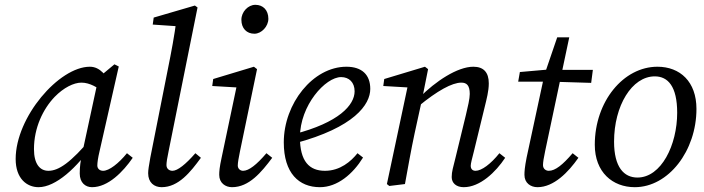

<svg xmlns="http://www.w3.org/2000/svg" viewBox="-20 -764 2922 797"><path d="M140 13C211 13 300 -67 370 -171L361 -193C273 -88 223 -55 181 -55C145 -55 121 -84 121 -145C121 -234 159 -312 207 -362C244 -400 286 -421 318 -421C353 -421 387 -400 412 -379L448 -404C422 -450 396 -487 353 -487C225 -487 45 -278 45 -104C45 -22 92 13 140 13ZM362 13C429 13 491 -51 531 -109L507 -128C472 -85 433 -55 408 -55C395 -55 384 -63 384 -77C384 -89 387 -110 393 -135L473 -488L455 -497L389 -442L321 -127C314 -94 311 -73 311 -44C311 -5 335 13 362 13Z M651 13C721 13 771 -50 814 -109L791 -128C751 -82 717 -55 696 -55C683 -55 671 -63 671 -79C671 -89 674 -110 680 -137L800 -733L789 -741L618 -691L614 -662L731 -654L713 -685C704 -616 691 -547 677 -478L604 -110C598 -76 595 -58 595 -45C595 -6 620 13 651 13Z M890 -38C890 -4 916 13 943 13C1014 13 1065 -49 1110 -109L1086 -128C1045 -80 1013 -55 989 -55C978 -55 967 -63 967 -77C967 -89 971 -110 976 -135L1047 -477L1034 -487L865 -436L861 -407L981 -400L964 -414L900 -110C891 -69 890 -52 890 -38ZM1036 -624C1066 -624 1094 -655 1094 -686C1094 -722 1072 -744 1040 -744C1010 -744 982 -715 982 -682C982 -646 1004 -624 1036 -624Z M1308 13C1381 13 1445 -42 1487 -110L1464 -128C1437 -94 1392 -55 1329 -55C1264 -55 1225 -94 1225 -194C1225 -327 1331 -444 1396 -444C1429 -444 1452 -422 1452 -385C1452 -328 1387 -255 1200 -207L1204 -169C1451 -235 1517 -330 1517 -395C1517 -454 1482 -487 1418 -487C1279 -487 1158 -334 1158 -173C1158 -45 1221 13 1308 13Z M1855 -29C1855 -4 1874 13 1905 13C1973 13 2038 -50 2077 -109L2053 -128C2017 -83 1979 -55 1954 -55C1942 -55 1934 -62 1934 -76C1934 -86 1940 -107 1947 -135L1992 -320C2000 -353 2009 -386 2009 -418C2009 -464 1987 -487 1945 -487C1879 -487 1788 -427 1721 -359L1716 -322C1796 -388 1857 -421 1895 -421C1917 -421 1930 -410 1930 -374C1930 -354 1922 -321 1914 -287L1871 -110C1861 -69 1855 -52 1855 -29ZM1661 0C1674 -71 1686 -140 1701 -210L1732 -352L1757 -477L1744 -487L1575 -436L1571 -407L1691 -400L1674 -414L1586 0L1596 8L1661 0Z M2131 -425H2270L2434 -420L2441 -474H2274V-477L2138 -465L2131 -425ZM2166 -110C2158 -69 2157 -52 2157 -38C2157 -4 2183 13 2211 13C2279 13 2339 -49 2381 -109L2357 -128C2316 -80 2285 -55 2258 -55C2246 -55 2234 -63 2234 -79C2234 -89 2237 -110 2243 -137L2343 -609H2293L2240 -454L2166 -110Z M2615 13C2755 13 2871 -138 2871 -312C2871 -425 2803 -487 2709 -487C2568 -487 2449 -343 2449 -163C2449 -49 2523 13 2615 13ZM2626 -27C2570 -27 2529 -70 2529 -176C2529 -325 2603 -447 2698 -447C2753 -447 2791 -405 2791 -296C2791 -162 2725 -27 2626 -27Z"/></svg>

Font: Source Serif Variable
Style: Italic
Weight: 389
Italic angle: -12°
Designer: Frank Grießhammer
Foundry: Adobe Systems Incorporated
Version: Version 3.001;hotconv 1.0.111;makeotfexe 2.5.65597